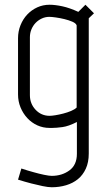

<svg xmlns="http://www.w3.org/2000/svg" viewBox="-20 -530 459 809"><path d="M303 -423Q300 -432 285 -438.5Q270 -445 251.5 -449.5Q233 -454 215 -456.5Q197 -459 188 -459Q171 -459 156 -452Q141 -445 130 -433.5Q119 -422 112.5 -406.5Q106 -391 106 -373V-129Q106 -93 130 -67.5Q154 -42 189 -42Q198 -42 213.5 -44.5Q229 -47 246.5 -51.5Q264 -56 279.5 -62.5Q295 -69 303 -77ZM354 117Q354 154 341.5 181Q329 208 308 225Q287 242 258.5 250.5Q230 259 198 259Q183 259 159 254Q135 249 112 243Q85 236 56 227L70 180Q97 189 123 196Q144 202 165.5 206.5Q187 211 198 211Q241 211 272.5 188Q304 165 304 118V-16Q269 2 243 5.5Q217 9 200 9H189Q161 9 137 -2Q113 -13 95 -32.5Q77 -52 66.5 -77.5Q56 -103 56 -132V-369Q56 -398 66.5 -424Q77 -450 95 -469Q113 -488 137 -499Q161 -510 189 -510Q212 -510 242.5 -503.5Q273 -497 310 -480L340 -510L376 -474L354 -453Z"/></svg>

Font: Marvel
Style: Regular
Weight: 400
Designer: Carolina Trebol
Foundry: Carolina Trebol
Version: Version 1.001